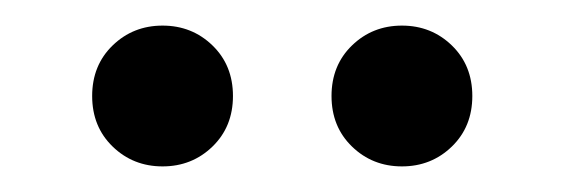

<svg xmlns="http://www.w3.org/2000/svg" viewBox="-20 -728 441 150"><path d="M107 -598Q84 -598 68 -613.5Q52 -629 52 -653Q52 -677 68 -692.5Q84 -708 107 -708Q130 -708 146 -692.5Q162 -677 162 -653Q162 -629 146 -613.5Q130 -598 107 -598ZM294 -598Q271 -598 255 -613.5Q239 -629 239 -653Q239 -677 255 -692.5Q271 -708 294 -708Q317 -708 333 -692.5Q349 -677 349 -653Q349 -629 333 -613.5Q317 -598 294 -598Z"/></svg>

Font: TikTok Sans 24pt
Style: Regular
Weight: 400
Version: Version 4.000